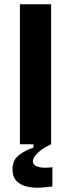

<svg xmlns="http://www.w3.org/2000/svg" viewBox="-20 -680 335 905"><path d="M74 0V-660H221V0ZM227 199Q199 203 166.5 204.5Q134 206 105 199Q76 192 57.5 172.5Q39 153 39 116Q39 74 70 50.5Q101 27 138 16V-7H221V0Q182 18 158.5 40Q135 62 135 79Q135 97 153.5 104Q172 111 194 110.5Q216 110 227 108Z"/></svg>

Font: Bricolage Grotesque 10pt Bricolage Grotesque 10pt Regular
Style: Bold
Weight: 700
Designer: Mathieu Triay
Foundry: Atelier Triay
Version: Version 1.000; ttfautohint (v1.8.4.7-5d5b);gftools[0.9.32]